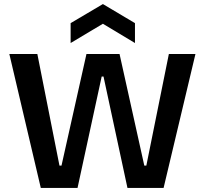

<svg xmlns="http://www.w3.org/2000/svg" viewBox="-20 -926 1009 946"><path d="M181 0 26 -660H164L273 -110H283L406 -660H569L691 -110H701L812 -660H943L786 0H608L490 -549H481L362 0ZM328 -714V-812L487 -906L645 -812V-714L487 -809Z"/></svg>

Font: Bricolage Grotesque 17pt SemiBold
Style: Regular
Weight: 600
Version: Version 1.001;gftools[0.9.33.dev8+g029e19f]